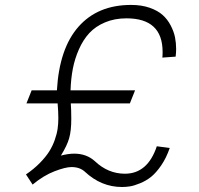

<svg xmlns="http://www.w3.org/2000/svg" viewBox="-20 -746 804 776"><path d="M613.8 -154.8Q576.7 -43.9 484.9 -43.9Q417 -43.9 363.8 -94.2Q330.1 -125 279.8 -125Q256.3 -125 226.1 -117.2Q251 -157.2 259.5 -187.3Q268.1 -217.3 268.1 -265.1Q268.1 -303.2 266.1 -328.1H504.9L525.9 -380.9H265.1Q266.6 -427.7 274.4 -468.3Q282.2 -508.8 299.1 -546.9Q315.9 -585 340.8 -612.1Q365.7 -639.2 404.3 -655.5Q442.9 -671.9 491.2 -671.9Q637.2 -671.9 637.2 -536.1Q637.2 -521 636.2 -513.2L689.9 -517.1Q691.9 -534.7 691.9 -547.9Q691.9 -572.3 687.3 -595.5Q682.6 -618.7 669.9 -643.1Q657.2 -667.5 637.5 -685.3Q617.7 -703.1 585 -714.6Q552.2 -726.1 509.8 -726.1Q375 -726.1 297.4 -638.2Q219.7 -550.3 210 -380.9H107.9L86.9 -328.1H212.9Q215.8 -293.5 215.8 -269Q215.8 -246.1 212.9 -225.6Q210 -205.1 201.4 -180.7Q192.9 -156.2 179 -134Q165 -111.8 141.1 -87.4Q117.2 -63 85 -41L111.8 0Q155.8 -36.6 200.2 -53.7Q244.6 -70.8 269 -70.8Q302.7 -70.8 323.2 -51.8Q389.2 9.8 473.1 9.8Q489.7 9.8 506.1 7.1Q522.5 4.4 546.4 -5.4Q570.3 -15.1 590.6 -31.2Q610.8 -47.4 631.6 -77.6Q652.3 -107.9 666 -147.9Z"/></svg>

Font: Comic Neue Angular
Style: Italic
Weight: 400
Italic angle: -12°
Designer: Craig Rozynski
Foundry: Craig Rozynski
Version: Version 2.003